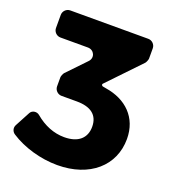

<svg xmlns="http://www.w3.org/2000/svg" viewBox="-130 -799 817 906"><g transform="rotate(20 279.0 -345.5)"><path d="M332 -428 485 -588C489 -592 495 -607 495 -612V-664C495 -683 479 -699 460 -699H68C49 -699 33 -683 33 -664V-598C33 -579 49 -563 68 -563H206C238 -563 254 -527 231 -504L142 -411C138 -407 132 -392 132 -387V-341C132 -322 148 -306 167 -306H244C314 -306 353 -277 353 -218C353 -161 315 -127 245 -127C193 -127 143 -147 98 -185C84 -197 61 -194 52 -178L12 -103C3 -87 9 -68 24 -59C87 -18 175 8 259 8C422 8 527 -86 527 -220C527 -328 455 -395 353 -411L337 -414C329 -415 326 -423 332 -428Z"/></g></svg>

Font: Trueno
Style: RoundBd
Weight: 700
Designer: Julieta Ulanovsky, Jasper
Foundry: Julieta Ulanovsky, Cannot Into Space Fonts
Version: Version 3.001